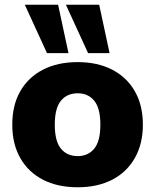

<svg xmlns="http://www.w3.org/2000/svg" viewBox="-20 -782 657 813"><path d="M309 11Q224 11 162 -21Q100 -53 66 -112.5Q32 -172 32 -254Q32 -337 66 -396Q100 -455 162 -487Q224 -519 309 -519Q393 -519 455 -487Q517 -455 551 -395.5Q585 -336 585 -254Q585 -173 551 -113Q517 -53 455 -21Q393 11 309 11ZM309 -121Q353 -121 379 -152.5Q405 -184 405 -254Q405 -324 379 -355.5Q353 -387 309 -387Q264 -387 238 -355.5Q212 -324 212 -254Q212 -184 238 -152.5Q264 -121 309 -121ZM353 -557 259 -762H400L444 -557ZM179 -557 85 -762H226L270 -557Z"/></svg>

Font: Mulish ExtraLight Black
Style: Regular
Weight: 900
Version: Version 3.603